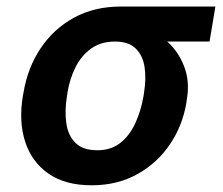

<svg xmlns="http://www.w3.org/2000/svg" viewBox="-20 -548 672 578"><path d="M48.8 -258.8 50.8 -269.5Q63 -343.3 101.8 -401.9Q140.6 -460.4 202.1 -494.4Q263.7 -528.3 343.3 -528.3H628.4L610.8 -422.9H483.4Q517.1 -393.1 534.4 -347.9Q551.8 -302.7 542.5 -249L541 -238.3Q529.8 -170.4 491.9 -114Q454.1 -57.6 393.8 -23.9Q333.5 9.8 255.9 9.8Q175.8 9.8 125.5 -25.6Q75.2 -61 55.7 -121.6Q36.1 -182.1 48.8 -258.8ZM183.1 -269.5 181.6 -258.8Q174.3 -213.9 179.7 -176.8Q185.1 -139.6 207.3 -117.7Q229.5 -95.7 273.4 -95.7Q314 -95.7 342 -117.7Q370.1 -139.6 387.2 -176.8Q404.3 -213.9 412.1 -258.8L413.6 -269.5Q420.4 -311 415.3 -345.7Q410.2 -380.4 388.9 -401.6Q367.7 -422.9 326.7 -422.9H326.2Q283.7 -422.9 254.4 -401.9Q225.1 -380.9 207.5 -345.9Q189.9 -311 183.1 -269.5Z"/></svg>

Font: Inter Display Semi Bold
Style: Italic
Weight: 600
Italic angle: -9.39999°
Designer: Rasmus Andersson
Foundry: rsms
Version: Version 4.000;git-4fc901f